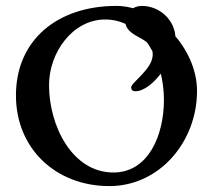

<svg xmlns="http://www.w3.org/2000/svg" viewBox="-20 -618 710 650"><path d="M460 -598C431 -598 404 -577 404 -546C404 -523 421 -508 443 -496C469 -481 497 -470 497 -433C497 -384 424 -339 424 -322C424 -314 429 -309 438 -309C497 -309 574 -422 574 -488C574 -548 522 -598 460 -598ZM146 -330C146 -440 226 -552 336 -552C466 -552 535 -410 535 -280C535 -161 483 -34 364 -34C225 -34 146 -191 146 -330ZM374 -598C176 -598 34 -484 34 -295C34 -113 171 12 350 12C521 12 647 -139 647 -310C647 -456 510 -598 374 -598Z"/></svg>

Font: EB Garamond SC 08
Style: Regular
Weight: 400
Version: Version 0.016